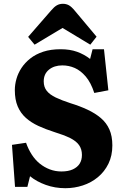

<svg xmlns="http://www.w3.org/2000/svg" viewBox="-20 -976 652 1010"><path d="M324 14Q269 14 220.5 -3.5Q172 -21 138 -49L124 7H59L43 -214L117 -225Q129 -191 147 -163Q165 -135 189 -115.5Q213 -96 242 -85Q271 -74 303 -74Q339 -74 363 -85Q387 -96 399 -115Q411 -134 411 -161Q411 -191 396 -212.5Q381 -234 348.5 -250Q316 -266 264 -282Q220 -296 182 -313.5Q144 -331 116 -356Q88 -381 73 -416.5Q58 -452 58 -502Q58 -531 66.5 -561Q75 -591 93 -618.5Q111 -646 139.5 -668.5Q168 -691 207.5 -704Q247 -717 299 -717Q348 -717 385.5 -703.5Q423 -690 454 -666L467 -717H527L550 -501L476 -487Q458 -542 431 -573.5Q404 -605 373 -618.5Q342 -632 308 -632Q265 -632 237.5 -609.5Q210 -587 210 -548Q210 -518 226 -498Q242 -478 273.5 -463Q305 -448 351 -433Q400 -418 440.5 -399Q481 -380 510.5 -355Q540 -330 555.5 -295Q571 -260 571 -211Q571 -157 550.5 -115Q530 -73 495 -44Q460 -15 415.5 -0.5Q371 14 324 14ZM162 -741 128 -782 249 -921Q265 -940 279 -948Q293 -956 311 -956Q328 -956 342 -948.5Q356 -941 374 -919L488 -783L455 -741L309 -829Z"/></svg>

Font: Literata 18pt
Style: Bold
Weight: 700
Designer: Latin by Veronika Burian and Jose Scaglione. Greek by Irene Vlachou. Cyrillic by Vera Evstafieva.
Foundry: TypeTogether
Version: Version 3.103;gftools[0.9.29]